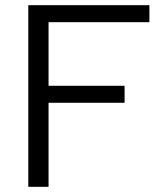

<svg xmlns="http://www.w3.org/2000/svg" viewBox="-20 -720 626 740"><path d="M89.1 0V-700H555.8V-634.5H167.1V-389.4H460.2V-323.9H167.1V0Z"/></svg>

Font: Envelope Sans Variable
Style: Regular
Weight: 500
Designer: Andreas Rasmussen / Norman Anderson
Foundry: mail.de GmbH
Version: Version 1.150